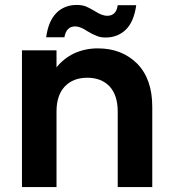

<svg xmlns="http://www.w3.org/2000/svg" viewBox="-20 -758 701 778"><path d="M376 -562C376 -562 376 -562 376 -562C341 -562 310 -555 281 -542C252 -528 228 -509 209 -485C209 -485 209 -554 209 -554C209 -554 69 -554 69 -554C69 -554 69 0 69 0C69 0 209 0 209 0C209 0 209 -306 209 -306C209 -306 209 -306 209 -306C209 -350 220 -384 243 -408C265 -431 295 -443 334 -443C334 -443 334 -443 334 -443C372 -443 402 -431 424 -408C446 -384 457 -350 457 -306C457 -306 457 0 457 0C457 0 597 0 597 0C597 0 597 -325 597 -325C597 -325 597 -325 597 -325C597 -400 577 -458 536 -500C495 -541 442 -562 376 -562ZM167 -607C167 -607 241 -607 241 -607C241 -607 241 -607 241 -607C246 -636 260 -651 285 -651C285 -651 285 -651 285 -651C299 -651 316 -644 335 -631C335 -631 335 -631 335 -631C348 -623 360 -617 371 -613C382 -608 394 -606 408 -606C408 -606 408 -606 408 -606C441 -606 469 -617 491 -639C512 -660 526 -693 532 -737C532 -737 457 -737 457 -737C457 -737 457 -737 457 -737C453 -708 439 -694 414 -694C414 -694 414 -694 414 -694C401 -694 384 -700 364 -713C364 -713 364 -713 364 -713C351 -721 339 -727 328 -732C317 -736 305 -738 291 -738C291 -738 291 -738 291 -738C258 -738 230 -727 209 -706C187 -684 173 -651 167 -607Z"/></svg>

Font: Girnar Poppins
Style: SemiBold
Weight: 500
Designer: Ninad Kale (Devanagari), Jonny Pinhorn (Latin)
Foundry: Indian Type Foundry
Version: ""